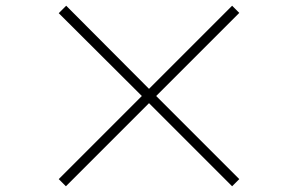

<svg xmlns="http://www.w3.org/2000/svg" viewBox="-20 -707 1040 670"><path d="M790 -57 500 -347 210 -57 185 -82 475 -372 185 -661 211 -687 500 -397 790 -687 815 -662 525 -372 815 -82Z"/></svg>

Font: Noto Sans HK Thin
Style: Regular
Weight: 100
Designer: Ryoko NISHIZUKA 西塚涼子 (kana, bopomofo & ideographs); Paul D. Hunt (Latin, Greek & Cyrillic); Sandoll Communications 산돌커뮤니
Foundry: Adobe
Version: Version 2.004-H2;hotconv 1.0.118;makeotfexe 2.5.65603